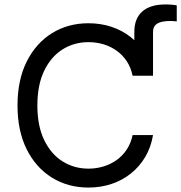

<svg xmlns="http://www.w3.org/2000/svg" viewBox="-20 -843 824 873"><path d="M590.8 -498.5V-698.2Q590.8 -758.8 627 -790.8Q663.1 -822.8 732.4 -822.8Q748.5 -822.8 762.5 -821.5Q776.4 -820.3 783.7 -818.4V-745.6Q775.9 -746.6 768.6 -747.1Q761.2 -747.6 754.9 -747.6Q713.9 -747.6 694.8 -735.6Q675.8 -723.6 675.8 -698.2V-498.5ZM382.3 9.8Q289.1 9.8 216.1 -35.4Q143.1 -80.6 101.3 -164.3Q59.6 -248 59.6 -363.3Q59.6 -479 101.3 -562.7Q143.1 -646.5 216.1 -691.9Q289.1 -737.3 382.3 -737.3Q437.5 -737.3 486.6 -721.2Q535.6 -705.1 574.7 -674.1Q613.8 -643.1 639.9 -598.9Q666 -554.7 675.8 -498.5H583Q575.2 -536.1 556.4 -564.5Q537.6 -592.8 510.5 -612.3Q483.4 -631.8 450.7 -641.6Q418 -651.4 382.3 -651.4Q316.9 -651.4 264.2 -618.2Q211.4 -585 180.7 -520.8Q149.9 -456.5 149.9 -363.3Q149.9 -270.5 180.9 -206.3Q211.9 -142.1 264.6 -109.1Q317.4 -76.2 382.3 -76.2Q418 -76.2 450.7 -86.2Q483.4 -96.2 510.5 -115.5Q537.6 -134.8 556.4 -163.3Q575.2 -191.9 583 -229H675.8Q666.5 -173.3 640.4 -129.4Q614.3 -85.4 575.2 -54.2Q536.1 -22.9 487.1 -6.6Q438 9.8 382.3 9.8Z"/></svg>

Font: Inter Variable LoSnoCo
Style: Regular
Weight: 400
Designer: Rasmus Andersson
Foundry: rsms
Version: Version 4.000;git-a52131595; featfreeze: case,dlig,ss01,ss02